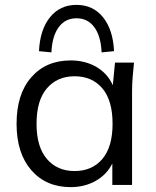

<svg xmlns="http://www.w3.org/2000/svg" viewBox="-20 -759 640 788"><path d="M270 9Q169 9 108.5 -60.5Q48 -130 48 -251Q48 -373 108.5 -442Q169 -511 270 -511Q330 -511 376 -484Q422 -457 443 -409L452 -502H530Q527 -473 524.5 -443.5Q522 -414 522 -386V0H441V-88Q418 -42 372.5 -16.5Q327 9 270 9ZM286 -57Q358 -57 400 -106.5Q442 -156 442 -251Q442 -347 400 -396.5Q358 -446 286 -446Q215 -446 172.5 -396.5Q130 -347 130 -251Q130 -156 172.5 -106.5Q215 -57 286 -57ZM191 -544 140 -549Q144 -637 185 -688Q226 -739 294 -739Q362 -739 403 -688Q444 -637 448 -549L397 -544Q394 -611 367 -647.5Q340 -684 294 -684Q248 -684 221 -647.5Q194 -611 191 -544Z"/></svg>

Font: Mulish
Style: Regular
Weight: 400
Designer: Vernon Adams
Foundry: Vernon Adams
Version: Version 3.603; ttfautohint (v1.8.3)